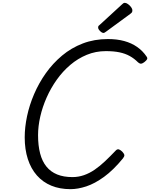

<svg xmlns="http://www.w3.org/2000/svg" viewBox="-20 -1313 1057 1352"><path d="M476 19Q401 19 341.5 -5.5Q282 -30 240 -77.5Q198 -125 176 -193Q154 -261 154 -346Q154 -417 170.5 -495Q187 -573 220.5 -651Q254 -729 303 -798Q352 -867 417 -921.5Q482 -976 563 -1007Q644 -1038 740 -1038Q804 -1038 855 -1024Q906 -1010 945.5 -982.5Q985 -955 1012 -915Q1020 -904 1015.5 -895.5Q1011 -887 997 -876Q984 -866 974.5 -864.5Q965 -863 951 -875Q925 -901 893.5 -918.5Q862 -936 821.5 -944.5Q781 -953 725 -953Q654 -953 591 -927Q528 -901 475 -856Q422 -811 380 -752Q338 -693 308.5 -626.5Q279 -560 263.5 -492Q248 -424 248 -361Q248 -288 262.5 -232.5Q277 -177 307 -140Q337 -103 382.5 -84.5Q428 -66 490 -66Q532 -66 571 -79.5Q610 -93 646.5 -118Q683 -143 719.5 -177.5Q756 -212 796 -254Q807 -265 818.5 -260.5Q830 -256 841 -245Q854 -231 855.5 -221.5Q857 -212 846 -198Q778 -115 712.5 -67.5Q647 -20 587.5 -0.5Q528 19 476 19ZM709 -1081Q698 -1081 684.5 -1094.5Q671 -1108 671 -1119Q671 -1123 672 -1127Q673 -1131 680 -1136L839 -1282Q844 -1287 848.5 -1290Q853 -1293 859 -1293Q869 -1293 881.5 -1284Q894 -1275 903 -1263Q912 -1251 912 -1240Q912 -1233 910 -1228Q908 -1223 897 -1215L728 -1091Q722 -1087 717.5 -1084Q713 -1081 709 -1081Z"/></svg>

Font: Playwrite IN
Style: Regular
Weight: 400
Designer: Veronika Burian, José Scaglione
Foundry: TypeTogether
Version: Version 1.002